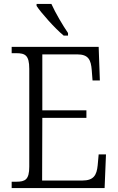

<svg xmlns="http://www.w3.org/2000/svg" viewBox="-20 -951 598 971"><path d="M302 -771H324V-784C298 -822 260 -886 240 -931H165V-921C188 -886 258 -807 302 -771ZM39 0H509L516 -170H479L474 -115C469 -65 454 -38 396 -38H193L194 -355H417V-393H194V-676H370C427 -676 440 -649 444 -596L448 -544H485L479 -714H39V-682H62C107 -682 128 -672 128 -603V-108C128 -42 107 -32 62 -32H39Z"/></svg>

Font: Noto Serif Thai SemiCondensed Light
Style: Regular
Weight: 300
Width: 4
Designer: Monotype Design Team
Foundry: Monotype Imaging Inc.
Version: Version 2.002